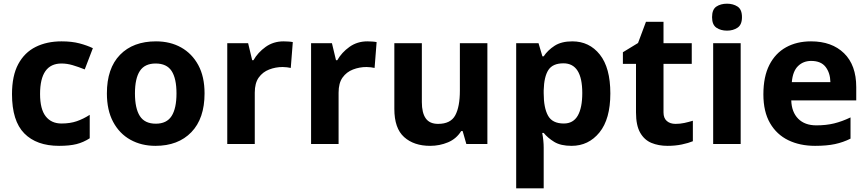

<svg xmlns="http://www.w3.org/2000/svg" viewBox="-20 -780 4701 1040"><path d="M300 10Q178 10 111.5 -57.5Q45 -125 45 -270Q45 -370 79 -433Q113 -496 173.5 -526Q234 -556 313 -556Q369 -556 410.5 -545Q452 -534 483 -519L439 -404Q404 -418 373.5 -427Q343 -436 313 -436Q197 -436 197 -271Q197 -189 227.5 -150Q258 -111 313 -111Q360 -111 396 -123.5Q432 -136 466 -158V-31Q432 -9 394.5 0.5Q357 10 300 10Z M1088 -274Q1088 -138 1016.5 -64Q945 10 822 10Q746 10 686.5 -23Q627 -56 593 -119.5Q559 -183 559 -274Q559 -410 630 -483Q701 -556 825 -556Q902 -556 961 -523Q1020 -490 1054 -427.5Q1088 -365 1088 -274ZM711 -274Q711 -193 737.5 -151.5Q764 -110 824 -110Q883 -110 909.5 -151.5Q936 -193 936 -274Q936 -355 909.5 -395.5Q883 -436 823 -436Q764 -436 737.5 -395.5Q711 -355 711 -274Z M1516 -556Q1527 -556 1542 -555Q1557 -554 1566 -552L1555 -412Q1548 -414 1534.5 -415.5Q1521 -417 1511 -417Q1473 -417 1438 -403.5Q1403 -390 1381.5 -360Q1360 -330 1360 -278V0H1211V-546H1324L1346 -454H1353Q1377 -496 1419 -526Q1461 -556 1516 -556Z M1970 -556Q1981 -556 1996 -555Q2011 -554 2020 -552L2009 -412Q2002 -414 1988.5 -415.5Q1975 -417 1965 -417Q1927 -417 1892 -403.5Q1857 -390 1835.5 -360Q1814 -330 1814 -278V0H1665V-546H1778L1800 -454H1807Q1831 -496 1873 -526Q1915 -556 1970 -556Z M2620 -546V0H2506L2486 -70H2478Q2452 -28 2406.5 -9Q2361 10 2310 10Q2222 10 2169 -37.5Q2116 -85 2116 -190V-546H2265V-227Q2265 -169 2286 -139Q2307 -109 2353 -109Q2421 -109 2446 -155.5Q2471 -202 2471 -289V-546Z M3080 -556Q3172 -556 3229 -484.5Q3286 -413 3286 -274Q3286 -135 3227 -62.5Q3168 10 3076 10Q3017 10 2982 -11.5Q2947 -33 2925 -60H2917Q2925 -18 2925 20V240H2776V-546H2897L2918 -475H2925Q2947 -508 2984 -532Q3021 -556 3080 -556ZM3032 -437Q2974 -437 2950.5 -401Q2927 -365 2925 -291V-275Q2925 -196 2948.5 -153.5Q2972 -111 3034 -111Q3085 -111 3109.5 -153.5Q3134 -196 3134 -276Q3134 -437 3032 -437Z M3639 -109Q3664 -109 3687 -114Q3710 -119 3733 -126V-15Q3709 -5 3673.5 2.5Q3638 10 3596 10Q3547 10 3508.5 -6Q3470 -22 3447.5 -61.5Q3425 -101 3425 -171V-434H3354V-497L3436 -547L3479 -662H3574V-546H3727V-434H3574V-171Q3574 -140 3592 -124.5Q3610 -109 3639 -109Z M3918 -760Q3951 -760 3975 -744.5Q3999 -729 3999 -687Q3999 -646 3975 -630Q3951 -614 3918 -614Q3884 -614 3860.5 -630Q3837 -646 3837 -687Q3837 -729 3860.5 -744.5Q3884 -760 3918 -760ZM3992 -546V0H3843V-546Z M4373 -556Q4486 -556 4552 -491.5Q4618 -427 4618 -308V-236H4266Q4268 -173 4303.5 -137Q4339 -101 4402 -101Q4455 -101 4498 -111.5Q4541 -122 4587 -144V-29Q4547 -9 4502.5 0.5Q4458 10 4395 10Q4313 10 4250 -20.5Q4187 -51 4151 -113Q4115 -175 4115 -269Q4115 -365 4147.5 -428.5Q4180 -492 4238 -524Q4296 -556 4373 -556ZM4374 -450Q4331 -450 4302.5 -422Q4274 -394 4269 -335H4478Q4477 -385 4452 -417.5Q4427 -450 4374 -450Z"/></svg>

Font: Noto Sans Kannada
Style: Bold
Weight: 700
Designer: Jelle Bosma - Monotype Design Team
Foundry: Monotype Imaging Inc.
Version: Version 2.005; ttfautohint (v1.8.4.7-5d5b)